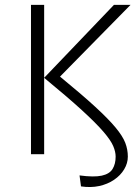

<svg xmlns="http://www.w3.org/2000/svg" viewBox="-20 -632 564 787"><path d="M312 132 306 87Q365 95 397 88Q429 81 441.5 60.5Q454 40 454 10Q454 -10 444 -33.5Q434 -57 404 -92Q374 -127 315.5 -180.5Q257 -234 161 -313L447 -612H515L226 -318Q315 -245 369.5 -195Q424 -145 453.5 -109.5Q483 -74 493.5 -46.5Q504 -19 504 10Q504 37 489 62Q474 87 447.5 105Q421 123 386.5 130.5Q352 138 312 132ZM107 0V-612H161V0Z"/></svg>

Font: Ancizar Sans Thin
Style: Regular
Weight: 100
Designer: Cesar Puertas, Viviana Monsalve, Julian Moncada, Julian Prieto, Jose Castro, Mariel Hernandez, Felipe Aragon, Sara Alarc
Version: Version 8.100